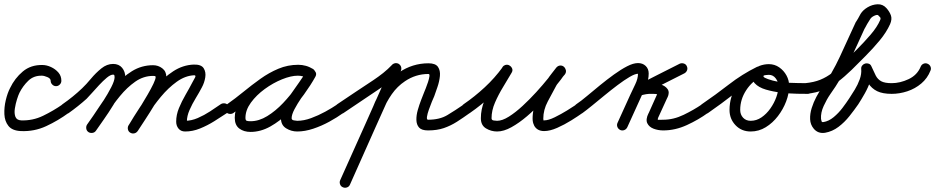

<svg xmlns="http://www.w3.org/2000/svg" viewBox="-29 -585 4374 898"><path d="M258 -207Q258 -197 250.5 -189.5Q243 -182 233 -182Q223 -182 215.5 -189.5Q208 -197 208 -207Q208 -218 192.5 -224.5Q177 -231 167 -231Q129 -232 103.5 -207.5Q78 -183 62 -151Q57 -141 50.5 -120.5Q44 -100 40.5 -77.5Q37 -55 43 -39Q49 -23 70 -22Q124 -20 172.5 -43.5Q221 -67 264 -97Q264 -97 264 -97Q264 -97 264 -97Q272 -103 282 -101.5Q292 -100 298 -91Q304 -83 302.5 -73Q301 -63 292 -57Q243 -21 187 5Q131 31 68 28Q28 26 10.5 4Q-7 -18 -8.5 -50.5Q-10 -83 -2 -116.5Q6 -150 18 -173Q40 -219 77.5 -250.5Q115 -282 169 -281Q189 -281 209.5 -271.5Q230 -262 244 -246Q258 -230 258 -207Q258 -207 258 -207Q258 -207 258 -207Z M257 -63Q252 -71 253.5 -81.5Q255 -92 264 -98Q313 -132 355 -172Q374 -190 396.5 -217Q419 -244 445 -265Q471 -286 500 -286Q527 -286 542 -268Q557 -250 557 -224Q557 -201 541 -167Q525 -133 502 -95.5Q479 -58 456 -25.5Q433 7 420 26Q420 26 420 26Q420 26 420 26Q414 35 403.5 36.5Q393 38 385 33Q376 27 374.5 16.5Q373 6 378 -2Q389 -17 410 -47Q431 -77 453.5 -112Q476 -147 491.5 -177.5Q507 -208 507 -224Q507 -229 506 -232.5Q505 -236 500 -236Q488 -236 470.5 -221.5Q453 -207 434.5 -187Q416 -167 400 -149Q384 -131 376 -123Q337 -88 292 -56Q284 -51 273.5 -52.5Q263 -54 257 -63ZM420 26Q414 35 403.5 36.5Q393 38 385 33Q376 27 374.5 16.5Q373 6 378 -2Q406 -41 437.5 -89Q469 -137 506 -180.5Q543 -224 588 -252Q633 -280 687 -280Q711 -280 730 -265.5Q749 -251 749 -225Q749 -204 733.5 -169.5Q718 -135 695 -97Q672 -59 650 -25.5Q628 8 615 28Q615 28 615 28Q615 28 615 28Q609 36 599 38.5Q589 41 580 35Q572 29 569.5 19Q567 9 573 0Q580 -11 595 -34Q610 -57 627.5 -85.5Q645 -114 661.5 -142.5Q678 -171 688.5 -193Q699 -215 699 -225Q699 -229 694.5 -229.5Q690 -230 687 -230Q642 -230 603.5 -203Q565 -176 531.5 -135Q498 -94 470 -50.5Q442 -7 420 26Q420 26 420 26Q420 26 420 26ZM615 27Q610 36 600 38.5Q590 41 581 36Q572 31 569.5 21Q567 11 572 2Q595 -37 626.5 -85Q658 -133 697 -177.5Q736 -222 781 -251.5Q826 -281 877 -283Q912 -284 923.5 -266Q935 -248 931 -223Q927 -198 915 -176Q903 -153 886.5 -126Q870 -99 857.5 -70.5Q845 -42 845 -16Q845 -12 844 -14.5Q843 -17 840 -19Q838 -20 837 -20Q866 -20 896 -33Q926 -46 953.5 -64Q981 -82 1004 -98Q1012 -103 1022.5 -101.5Q1033 -100 1039 -91Q1044 -83 1042.5 -72.5Q1041 -62 1032 -56Q1005 -38 973 -18Q941 2 906.5 16Q872 30 837 30Q817 30 806 16.5Q795 3 795 -16Q795 -48 808 -79.5Q821 -111 839 -142Q857 -173 871 -200Q877 -211 883 -222Q889 -233 879 -233Q837 -231 797.5 -202.5Q758 -174 723.5 -132.5Q689 -91 661.5 -47.5Q634 -4 615 27Q615 27 615 27Q615 27 615 27Z M1027 -63Q1022 -71 1023.5 -81.5Q1025 -92 1034 -98Q1071 -124 1109.5 -155.5Q1148 -187 1188.5 -216Q1229 -245 1273 -263.5Q1317 -282 1366 -282Q1384 -282 1402 -277Q1420 -272 1436 -261Q1445 -254 1446 -244.5Q1447 -235 1442 -227Q1437 -220 1428 -216.5Q1419 -213 1408 -219Q1388 -231 1364 -231Q1332 -231 1290 -214Q1248 -197 1209 -168.5Q1170 -140 1144.5 -105Q1119 -70 1119 -34Q1119 -22 1125 -20Q1131 -18 1143 -18Q1182 -18 1221 -42Q1260 -66 1295 -103Q1330 -140 1357.5 -179.5Q1385 -219 1402 -250Q1408 -261 1418 -262.5Q1428 -264 1436 -260Q1444 -255 1448 -246Q1452 -237 1446 -226Q1436 -208 1418 -182Q1400 -156 1381 -128Q1362 -100 1348.5 -74.5Q1335 -49 1335 -32Q1335 -24 1345.5 -22Q1356 -20 1361 -20Q1392 -20 1426 -32.5Q1460 -45 1492 -62.5Q1524 -80 1549 -97Q1549 -97 1549 -97Q1549 -97 1549 -97Q1557 -103 1567.5 -101.5Q1578 -100 1583 -91Q1589 -83 1587.5 -72.5Q1586 -62 1577 -57Q1548 -36 1511.5 -16Q1475 4 1436 17Q1397 30 1361 30Q1333 30 1309 15Q1285 0 1285 -32Q1285 -58 1298 -86.5Q1311 -115 1330.5 -143.5Q1350 -172 1369.5 -199Q1389 -226 1402 -250Q1408 -261 1418 -262.5Q1428 -264 1436 -260Q1444 -255 1448 -246Q1452 -237 1446 -226Q1425 -188 1393 -143.5Q1361 -99 1321 -59Q1281 -19 1235.5 6.5Q1190 32 1143 32Q1111 32 1090 16Q1069 0 1069 -34Q1069 -71 1088.5 -107Q1108 -143 1140 -174.5Q1172 -206 1211 -230Q1250 -254 1290 -267.5Q1330 -281 1364 -281Q1402 -281 1434 -263Q1444 -257 1444.5 -247Q1445 -237 1440 -229Q1435 -221 1425.5 -217.5Q1416 -214 1406 -221Q1398 -227 1387 -229.5Q1376 -232 1366 -232Q1323 -232 1283 -213.5Q1243 -195 1205 -167Q1167 -139 1131.5 -109.5Q1096 -80 1062 -56Q1054 -51 1043.5 -52.5Q1033 -54 1027 -63Z M1542 -63Q1537 -71 1538.5 -81.5Q1540 -92 1549 -98Q1590 -126 1632.5 -154Q1675 -182 1717 -210Q1741 -226 1763 -243.5Q1785 -261 1805 -282Q1812 -289 1822.5 -289.5Q1833 -290 1840 -283Q1848 -275 1848 -265Q1848 -255 1841 -247Q1819 -225 1795 -205.5Q1771 -186 1745 -169Q1703 -140 1661 -112.5Q1619 -85 1577 -56Q1569 -51 1558.5 -52.5Q1548 -54 1542 -63ZM1800 -275Q1804 -284 1814 -288Q1824 -292 1833 -287Q1843 -283 1846.5 -273.5Q1850 -264 1846 -254Q1786 -121 1726.5 12Q1667 145 1608 278Q1608 278 1608 278Q1608 278 1608 278Q1604 288 1594 291.5Q1584 295 1575 291Q1565 287 1561.5 277Q1558 267 1562 258Q1622 125 1681.5 -8.5Q1741 -142 1800 -275Q1800 -275 1800 -275Q1800 -275 1800 -275ZM1730 -54Q1720 -57 1716 -66.5Q1712 -76 1716 -86Q1734 -133 1764 -175.5Q1794 -218 1837 -246Q1900 -289 1975 -289Q2008 -289 2019.5 -272Q2031 -255 2028.5 -229.5Q2026 -204 2017 -178Q2008 -152 2002 -135Q1998 -127 1991 -109.5Q1984 -92 1977 -72.5Q1970 -53 1968 -39Q1966 -25 1973 -25Q2027 -25 2063 -46.5Q2099 -68 2141 -97Q2141 -97 2141 -97Q2141 -97 2141 -97Q2149 -103 2159 -101.5Q2169 -100 2175 -91Q2181 -83 2179.5 -73Q2178 -63 2169 -57Q2137 -34 2108 -15.5Q2079 3 2047 14Q2015 25 1973 25Q1943 25 1931 11.5Q1919 -2 1918.5 -24Q1918 -46 1925 -70.5Q1932 -95 1940.5 -117Q1949 -139 1955 -154Q1957 -159 1962.5 -172.5Q1968 -186 1973 -201.5Q1978 -217 1979.5 -228Q1981 -239 1975 -239Q1915 -239 1865 -205Q1829 -181 1803.5 -144.5Q1778 -108 1762 -68Q1759 -58 1749.5 -54Q1740 -50 1730 -54Z M2168 -56Q2160 -51 2149.5 -52.5Q2139 -54 2133 -63Q2128 -71 2129.5 -81.5Q2131 -92 2140 -98Q2191 -133 2238 -176.5Q2285 -220 2322 -271Q2329 -281 2338.5 -282Q2348 -283 2355 -278Q2363 -273 2366.5 -264Q2370 -255 2364 -245Q2346 -214 2324 -178Q2302 -142 2286 -105Q2270 -68 2270 -32Q2270 -23 2280 -21.5Q2290 -20 2296 -20Q2320 -20 2351 -39.5Q2382 -59 2415 -89.5Q2448 -120 2479 -154Q2510 -188 2534.5 -218.5Q2559 -249 2573 -267Q2580 -277 2590 -277.5Q2600 -278 2607 -272Q2615 -266 2617.5 -256.5Q2620 -247 2613 -237Q2602 -225 2591.5 -212Q2581 -199 2573 -185Q2573 -185 2573 -185Q2573 -185 2573 -185Q2554 -150 2533 -110.5Q2512 -71 2512 -30Q2512 -24 2513 -21Q2513 -21 2513 -22Q2513 -22 2513 -22Q2515 -18 2512.5 -18Q2510 -18 2509.5 -20Q2509 -22 2516 -22Q2536 -22 2565.5 -36.5Q2595 -51 2623.5 -68.5Q2652 -86 2668 -97Q2676 -103 2686.5 -101.5Q2697 -100 2702 -91Q2708 -83 2706.5 -72.5Q2705 -62 2696 -57Q2675 -42 2643 -22Q2611 -2 2577 13Q2543 28 2516 28Q2483 28 2469 2Q2469 2 2469 2Q2469 1 2469 1Q2462 -12 2462 -30Q2462 -79 2484.5 -123Q2507 -167 2529 -209Q2529 -209 2529 -209Q2529 -209 2529 -209Q2538 -225 2550 -239.5Q2562 -254 2573 -269Q2581 -278 2591 -278.5Q2601 -279 2608 -273Q2615 -267 2617.5 -257.5Q2620 -248 2613 -239Q2597 -215 2569 -181Q2541 -147 2507 -110Q2473 -73 2436 -41.5Q2399 -10 2363 10Q2327 30 2296 30Q2268 30 2244 15.5Q2220 1 2220 -32Q2220 -73 2236.5 -114.5Q2253 -156 2276.5 -195Q2300 -234 2320 -269Q2326 -280 2336 -280.5Q2346 -281 2354 -276Q2362 -271 2365.5 -261.5Q2369 -252 2362 -243Q2324 -188 2273.5 -141Q2223 -94 2168 -56Q2168 -56 2168 -56Q2168 -56 2168 -56Z M2695 -56Q2687 -51 2676.5 -52.5Q2666 -54 2660 -63Q2655 -71 2656.5 -81.5Q2658 -92 2667 -98Q2688 -112 2716.5 -136Q2745 -160 2777.5 -186.5Q2810 -213 2842.5 -236.5Q2875 -260 2904 -275Q2933 -290 2955 -290Q2977 -290 2991 -276.5Q3005 -263 3005 -241Q3005 -210 2991 -179.5Q2977 -149 2965 -122Q2950 -89 2935 -56Q2920 -23 2905 10Q2900 20 2890.5 23.5Q2881 27 2872 23Q2862 18 2858.5 8.5Q2855 -1 2859 -10Q2874 -43 2889 -76Q2904 -109 2919 -142Q2929 -164 2942 -190.5Q2955 -217 2955 -241Q2955 -244 2957.5 -242Q2960 -240 2955 -240Q2941 -240 2915.5 -225Q2890 -210 2859.5 -187Q2829 -164 2798 -138.5Q2767 -113 2740 -91Q2713 -69 2695 -56Q2695 -56 2695 -56Q2695 -56 2695 -56ZM3183 -276Q3188 -266 3184.5 -256.5Q3181 -247 3172 -242Q3121 -216 3070 -190.5Q3019 -165 2967 -139Q2957 -134 2948.5 -139Q2940 -144 2937 -153Q2933 -162 2935.5 -172Q2938 -182 2949 -185Q2967 -191 2986 -194Q3005 -197 3025 -196Q3025 -196 3024 -196Q3023 -196 3023 -196Q3042 -196 3062.5 -189.5Q3083 -183 3093.5 -168Q3104 -153 3093 -129Q3093 -129 3093 -130Q3093 -130 3093 -130Q3082 -106 3071 -82Q3060 -58 3049 -34Q3049 -34 3049 -34Q3049 -33 3049 -33Q3045 -24 3050.5 -24.5Q3056 -25 3073 -25Q3121 -25 3168.5 -48Q3216 -71 3254 -97Q3262 -103 3272 -101.5Q3282 -100 3288 -91Q3294 -83 3292.5 -73Q3291 -63 3282 -57Q3238 -25 3183.5 0Q3129 25 3073 25Q3049 25 3028 17Q3007 9 2998.5 -8.5Q2990 -26 3004 -55Q3004 -55 3004 -54Q3004 -54 3004 -54Q3015 -78 3025.5 -102Q3036 -126 3047 -150Q3047 -150 3047 -150Q3047 -151 3047 -151Q3048 -152 3049.5 -146.5Q3051 -141 3049 -142Q3044 -145 3037 -145.5Q3030 -146 3025 -146Q3025 -146 3024 -146Q3023 -146 3023 -146Q3008 -147 2993 -144.5Q2978 -142 2963 -137Q2952 -134 2944 -139Q2936 -144 2933 -152Q2930 -160 2932.5 -169Q2935 -178 2945 -183Q2996 -209 3047 -235Q3098 -261 3150 -287Q3159 -291 3169 -288Q3179 -285 3183 -276Z M3247 -63Q3242 -71 3243.5 -81.5Q3245 -92 3254 -98Q3317 -141 3379.5 -189.5Q3442 -238 3511 -272Q3523 -277 3531.5 -273Q3540 -269 3544 -260Q3549 -251 3546.5 -241.5Q3544 -232 3533 -227Q3489 -206 3461 -163Q3433 -120 3433 -71Q3433 -49 3446.5 -34.5Q3460 -20 3482 -20Q3509 -20 3532.5 -36Q3556 -52 3574 -77.5Q3592 -103 3602 -131Q3612 -159 3612 -183Q3612 -201 3599.5 -218Q3587 -235 3567 -235Q3564 -235 3553.5 -234Q3543 -233 3542 -230Q3542 -230 3542 -230Q3542 -230 3542 -230Q3540 -225 3550 -220.5Q3560 -216 3563 -215Q3605 -200 3655 -198Q3705 -196 3749 -196Q3759 -196 3766.5 -188.5Q3774 -181 3774 -171Q3774 -161 3766.5 -153.5Q3759 -146 3749 -146Q3734 -146 3700 -146.5Q3666 -147 3626.5 -151.5Q3587 -156 3553 -166Q3519 -176 3501 -195.5Q3483 -215 3494 -246Q3494 -246 3494 -246Q3494 -246 3494 -246Q3502 -269 3523.5 -277Q3545 -285 3567 -285Q3594 -285 3615.5 -270Q3637 -255 3649.5 -232Q3662 -209 3662 -183Q3662 -148 3648 -111Q3634 -74 3609.5 -42Q3585 -10 3552.5 10Q3520 30 3482 30Q3439 30 3411 0.5Q3383 -29 3383 -71Q3383 -134 3419 -190Q3455 -246 3512 -272Q3523 -277 3532 -273Q3541 -269 3545 -260Q3549 -252 3546.5 -242Q3544 -232 3533 -227Q3466 -194 3405 -146.5Q3344 -99 3282 -56Q3274 -51 3263.5 -52.5Q3253 -54 3247 -63Z M3743 -146Q3732 -145 3724 -151.5Q3716 -158 3715 -168Q3714 -179 3720.5 -187Q3727 -195 3737 -196Q3778 -200 3807.5 -212Q3837 -224 3863.5 -244.5Q3890 -265 3919 -295Q3944 -319 3978 -353Q4012 -387 4043 -423Q4074 -459 4088 -492Q4091 -500 4087.5 -504Q4084 -508 4079 -513Q4075 -518 4060.5 -511.5Q4046 -505 4040 -494Q4033 -484 4027 -473Q4021 -462 4015 -451Q4015 -451 4015 -453Q4016 -454 4016 -454Q3980 -374 3942.5 -294.5Q3905 -215 3854 -144Q3838 -121 3823.5 -89.5Q3809 -58 3811 -29Q3812 -23 3813.5 -18Q3815 -13 3822 -14Q3847 -18 3870 -37Q3893 -56 3911.5 -80.5Q3930 -105 3943 -125Q3955 -143 3969 -166Q3983 -189 3992 -214Q4001 -239 3999 -262Q3998 -272 4004 -279Q4010 -286 4018 -288Q4026 -290 4034.5 -287Q4043 -284 4047 -274Q4058 -249 4067 -231.5Q4076 -214 4092.5 -205Q4109 -196 4142 -196Q4152 -196 4159.5 -189Q4167 -182 4167 -171Q4167 -161 4160 -153.5Q4153 -146 4142 -146Q4099 -146 4073.5 -158.5Q4048 -171 4032 -195.5Q4016 -220 4001 -254Q3997 -264 4003.5 -271Q4010 -278 4020 -281Q4029 -283 4038.5 -280Q4048 -277 4049 -266Q4052 -237 4042 -207Q4032 -177 4016 -148.5Q4000 -120 3985 -97Q3967 -71 3944 -42Q3921 -13 3892.5 8.5Q3864 30 3830 36Q3797 41 3777 17Q3761 -2 3760 -27.5Q3759 -53 3767.5 -80Q3776 -107 3789 -131.5Q3802 -156 3814 -172Q3863 -242 3899 -319.5Q3935 -397 3970 -474Q3970 -474 3971 -475Q3971 -477 3971 -477Q3978 -487 3984 -498Q3990 -509 3996 -520Q4007 -538 4029 -551Q4051 -564 4075.5 -565Q4100 -566 4117 -547Q4132 -530 4138 -512.5Q4144 -495 4134 -472Q4117 -434 4085.5 -396Q4054 -358 4019 -323Q3984 -288 3955 -259Q3921 -226 3890 -202.5Q3859 -179 3824 -165Q3789 -151 3743 -146Q3743 -146 3743 -146Q3743 -146 3743 -146Z M4116 -171Q4116 -182 4123.5 -189Q4131 -196 4141 -196Q4181 -196 4221 -215Q4261 -234 4277 -273Q4281 -283 4290.5 -287Q4300 -291 4309 -287Q4319 -283 4323 -273.5Q4327 -264 4323 -255Q4309 -219 4280 -194.5Q4251 -170 4214.5 -158Q4178 -146 4141 -146Q4130 -146 4123 -153.5Q4116 -161 4116 -171Z"/></svg>

Font: FRB American Cursive Semibold
Style: Italic
Weight: 600
Italic angle: -25°
Version: Version 2.0;Modular Font Editor K font №1